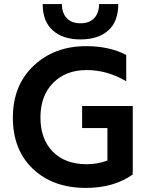

<svg xmlns="http://www.w3.org/2000/svg" viewBox="-20 -912 733 940"><path d="M559 -892Q559 -806 509.5 -762.5Q460 -719 374 -719Q288 -719 238.5 -763Q189 -807 189 -892H283Q283 -849 306.5 -823.5Q330 -798 374 -798Q418 -798 441.5 -823.5Q465 -849 465 -892ZM400 8Q240 8 141.5 -85Q43 -178 43 -336Q43 -494 144.5 -590Q246 -686 401 -686Q516 -686 598 -643V-514Q506 -569 404 -569Q302 -569 240 -506Q178 -443 178 -337Q178 -231 238.5 -169.5Q299 -108 405 -108Q457 -108 506 -126V-285H382V-393H630V-69H629L630 -58Q538 8 400 8Z"/></svg>

Font: Hind Jalandhar SemiBold
Style: Regular
Weight: 600
Designer: Namrata Goyal
Foundry: Indian Type Foundry
Version: Version 0.702;PS 1.0;hotconv 1.0.81;makeotf.lib2.5.63406